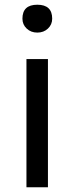

<svg xmlns="http://www.w3.org/2000/svg" viewBox="-20 -793 315 813"><path d="M92 -543H183V0H92ZM93 -672Q75 -689 75 -714Q75 -773 138 -773Q201 -773 201 -714Q201 -689 183 -672Q165 -655 138 -655Q111 -655 93 -672Z"/></svg>

Font: KaiGen Gothic CN Regular
Style: Regular
Weight: 400
Designer: Ryoko NISHIZUKA  (kana & ideographs); Paul D. Hunt (Latin, Greek & Cyrillic); Wenlong ZHANG  (bopomofo); Sandoll Communi
Foundry: Adobe Systems Incorporated
Version: Version 1.002.20150501